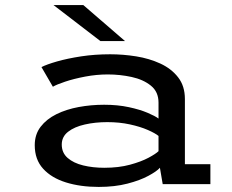

<svg xmlns="http://www.w3.org/2000/svg" viewBox="-20 -726 915 757"><path d="M369 11Q297 11 240 -6.8Q183 -24.5 150 -60.8Q117 -97 117 -153.5Q117 -196 140.2 -226.2Q163.5 -256.5 202.5 -275.8Q241.5 -295 290.2 -304Q339 -313 390.5 -313Q444 -313 488 -303.5Q532 -294 562 -281.2Q592 -268.5 605 -258.5V-321.5Q605 -364 575 -388.2Q545 -412.5 499 -422.5Q453 -432.5 405 -432.5Q360.5 -432.5 315.8 -424Q271 -415.5 236.8 -404Q202.5 -392.5 188.5 -384L143.5 -461.5Q164 -472 205 -483.8Q246 -495.5 300 -503.8Q354 -512 414.5 -512Q465 -512 516.8 -503.8Q568.5 -495.5 612 -475.5Q655.5 -455.5 682.2 -421.2Q709 -387 709 -335.5V-78.5H809.5V0H621.5L610.5 -64.5Q598 -50.5 565.2 -32.8Q532.5 -15 482.5 -2Q432.5 11 369 11ZM391 -64.5Q448 -64.5 492.2 -76.5Q536.5 -88.5 565.5 -104Q594.5 -119.5 605 -130V-190Q592.5 -200.5 563 -213.5Q533.5 -226.5 492.2 -235.5Q451 -244.5 403 -244.5Q355.5 -244.5 314.5 -235.2Q273.5 -226 248.5 -206.5Q223.5 -187 223.5 -156Q223.5 -123.5 246.8 -103.2Q270 -83 308 -73.8Q346 -64.5 391 -64.5ZM376 -564 191 -706H308.5L473 -564Z"/></svg>

Font: Trispace SemiExpanded
Style: Regular
Weight: 400
Width: 6
Designer: Tyler Finck
Foundry: Etcetera Type Company
Version: Version 1.210; ttfautohint (v1.8.3)